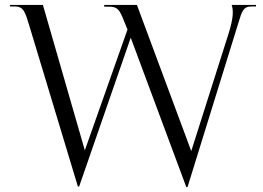

<svg xmlns="http://www.w3.org/2000/svg" viewBox="-20 -742 1062 774"><path d="M98 -639 294 10H299L507 -590L731 12H736L942 -653C955 -696 961 -716 994 -716H1012V-722H914C921 -700 922 -670 900 -602L751 -133L532 -722H400V-715H422C462 -715 466 -690 487 -640L494 -623L322 -136L153 -722H20V-716H40C76 -716 82 -691 98 -639Z"/></svg>

Font: Sinistre
Style: Regular
Weight: 400
Designer: Jules Durand
Foundry: Collletttivo
Version: Version 69.420;Glyphs 3.2 (3217)